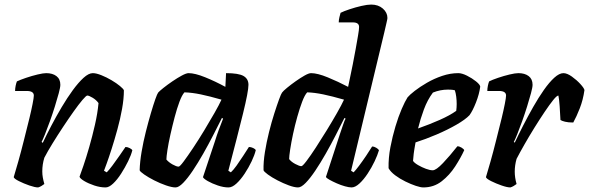

<svg xmlns="http://www.w3.org/2000/svg" viewBox="-20 -820 2577 840"><path d="M147 0Q133 0 108.5 -8.5Q84 -17 63 -27.5Q42 -38 40 -45Q48 -71 60 -113.5Q72 -156 84.5 -206Q97 -256 109 -304Q117 -337 122.5 -365Q128 -393 128 -402Q128 -422 97 -422H46Q46 -433 48.5 -445Q51 -457 54 -464Q69 -471 94 -479.5Q119 -488 144 -494Q169 -500 182 -500Q210 -500 227 -487Q244 -474 244 -449Q244 -438 237 -412Q230 -386 220 -354Q210 -322 198.5 -290Q187 -258 177 -233Q167 -208 162 -199L167 -195Q183 -229 204.5 -270Q226 -311 250 -351.5Q274 -392 298.5 -425.5Q323 -459 345.5 -479.5Q368 -500 386 -500Q401 -500 423.5 -491Q446 -482 468 -469Q490 -456 505 -443.5Q520 -431 522 -425Q522 -388 514 -343.5Q506 -299 493.5 -253.5Q481 -208 468.5 -169Q456 -130 446.5 -104Q437 -78 435 -73L447 -66Q457 -76 472 -96Q487 -116 502.5 -138.5Q518 -161 529 -177Q538 -177 547.5 -172Q557 -167 559 -163Q554 -142 540.5 -114.5Q527 -87 510 -60.5Q493 -34 475 -17Q457 0 442 0Q418 0 392.5 -8.5Q367 -17 348.5 -28Q330 -39 328 -47Q333 -60 345 -95Q357 -130 370.5 -177Q384 -224 395.5 -274.5Q407 -325 411 -369Q401 -383 385 -392.5Q369 -402 362 -402Q357 -402 340.5 -382.5Q324 -363 302 -332Q280 -301 255.5 -264Q231 -227 209.5 -192Q188 -157 174 -130Q165 -101 165 -70Q165 -56 167.5 -42.5Q170 -29 174 -15Q169 -11 161.5 -6.5Q154 -2 147 0Z M748 0Q732 0 706 -9Q680 -18 654.5 -31Q629 -44 611 -56.5Q593 -69 591 -75Q592 -112 599.5 -156Q607 -200 618 -243.5Q629 -287 640 -324.5Q651 -362 659.5 -386Q668 -410 672 -415Q677 -421 694.5 -435Q712 -449 734 -464Q756 -479 775.5 -489.5Q795 -500 805 -500Q833 -500 877.5 -482Q922 -464 966 -440L969 -500Q1024 -500 1045.5 -487.5Q1067 -475 1067 -449Q1067 -420 1043 -322.5Q1019 -225 979 -73L990 -66Q1001 -76 1015 -95.5Q1029 -115 1043.5 -137.5Q1058 -160 1069 -177Q1078 -177 1087.5 -172.5Q1097 -168 1099 -163Q1094 -142 1081 -114.5Q1068 -87 1050.5 -60.5Q1033 -34 1014.5 -17Q996 0 980 0Q958 0 933 -8.5Q908 -17 889.5 -27.5Q871 -38 868 -45L920 -201Q929 -230 937 -251.5Q945 -273 956 -301L951 -304Q934 -270 913 -229Q892 -188 869 -147.5Q846 -107 823.5 -73.5Q801 -40 781.5 -20Q762 0 748 0ZM761 -91Q766 -90 783.5 -113.5Q801 -137 825 -173Q849 -209 873.5 -249.5Q898 -290 918.5 -326Q939 -362 949 -384Q897 -399 858.5 -407Q820 -415 787 -416Q776 -404 765 -374.5Q754 -345 744 -307Q734 -269 725.5 -231Q717 -193 712.5 -163.5Q708 -134 708 -122Q718 -110 735 -100.5Q752 -91 761 -91Z M1284 0Q1268 0 1243.5 -9Q1219 -18 1194 -31Q1169 -44 1152 -56.5Q1135 -69 1133 -75Q1132 -111 1139 -154.5Q1146 -198 1157 -242Q1168 -286 1180 -323.5Q1192 -361 1201 -385.5Q1210 -410 1214 -415Q1219 -422 1236 -436Q1253 -450 1273.5 -464.5Q1294 -479 1312.5 -489.5Q1331 -500 1341 -500Q1369 -500 1414 -481.5Q1459 -463 1503 -440Q1505 -450 1510.5 -476Q1516 -502 1523 -536.5Q1530 -571 1536 -605Q1542 -639 1546.5 -665Q1551 -691 1551 -702Q1551 -722 1524 -722H1462Q1462 -733 1465 -745Q1468 -757 1470 -764Q1484 -771 1509.5 -779.5Q1535 -788 1561 -794Q1587 -800 1604 -800Q1635 -800 1655 -782.5Q1675 -765 1675 -741Q1675 -737 1670.5 -718Q1666 -699 1661 -677L1516 -73L1527 -66Q1536 -75 1551 -95Q1566 -115 1581.5 -138Q1597 -161 1608 -179Q1617 -179 1626 -173.5Q1635 -168 1638 -163Q1632 -142 1619 -114.5Q1606 -87 1588.5 -60.5Q1571 -34 1552.5 -17Q1534 0 1518 0Q1507 0 1489 -5Q1471 -10 1453 -18Q1435 -26 1421.5 -33.5Q1408 -41 1406 -46L1467 -233Q1475 -256 1481.5 -275.5Q1488 -295 1492 -301L1487 -304Q1470 -270 1449 -229Q1428 -188 1405 -147.5Q1382 -107 1359.5 -73.5Q1337 -40 1317.5 -20Q1298 0 1284 0ZM1298 -93Q1303 -92 1320.5 -115Q1338 -138 1361.5 -174Q1385 -210 1409.5 -250Q1434 -290 1454.5 -326Q1475 -362 1485 -384Q1433 -399 1394.5 -407Q1356 -415 1324 -416Q1313 -404 1302 -375Q1291 -346 1280.5 -308.5Q1270 -271 1262 -233.5Q1254 -196 1249.5 -166Q1245 -136 1245 -124Q1254 -112 1272 -102.5Q1290 -93 1298 -93Z M1832 0Q1820 0 1799 -7Q1778 -14 1753.5 -26Q1729 -38 1709 -53Q1689 -68 1680 -84Q1679 -129 1688 -176Q1697 -223 1710 -266.5Q1723 -310 1737.5 -343.5Q1752 -377 1763 -394Q1772 -405 1794.5 -422.5Q1817 -440 1848 -458Q1879 -476 1914.5 -488Q1950 -500 1985 -500Q2001 -500 2023 -489Q2045 -478 2062.5 -464Q2080 -450 2081 -441Q2077 -409 2062.5 -372Q2048 -335 2034 -316Q2016 -297 1977 -274.5Q1938 -252 1890 -231.5Q1842 -211 1798 -197Q1792 -164 1790 -147.5Q1788 -131 1787 -116Q1793 -107 1809.5 -97.5Q1826 -88 1843.5 -81.5Q1861 -75 1873 -75Q1888 -75 1918 -106.5Q1948 -138 1981 -180Q1990 -180 1999.5 -174Q2009 -168 2011 -163Q1996 -130 1971.5 -92Q1947 -54 1912.5 -27Q1878 0 1832 0ZM1809 -258Q1860 -276 1904 -295.5Q1948 -315 1976 -335Q1978 -350 1978 -365Q1978 -381 1976 -397Q1974 -413 1970 -425Q1962 -427 1954.5 -427.5Q1947 -428 1940 -428Q1906 -428 1874 -415Q1850 -383 1834.5 -341Q1819 -299 1809 -258Z M2213 0Q2199 0 2174.5 -8.5Q2150 -17 2129 -27.5Q2108 -38 2106 -45Q2114 -71 2126 -113.5Q2138 -156 2150.5 -206Q2163 -256 2175 -304Q2183 -337 2188.5 -365Q2194 -393 2194 -402Q2194 -422 2163 -422H2112Q2112 -433 2114.5 -445Q2117 -457 2120 -464Q2134 -471 2159 -479.5Q2184 -488 2209 -494Q2234 -500 2248 -500Q2276 -500 2293 -487Q2310 -474 2310 -449Q2310 -438 2303 -412Q2296 -386 2286 -354Q2276 -322 2264.5 -290Q2253 -258 2243 -233Q2233 -208 2228 -199L2232 -196Q2248 -230 2269 -271Q2290 -312 2313 -352.5Q2336 -393 2359.5 -426.5Q2383 -460 2405 -480Q2427 -500 2445 -500Q2461 -500 2482 -485Q2503 -470 2519 -452.5Q2535 -435 2537 -426Q2531 -383 2516.5 -346Q2502 -309 2488 -284Q2466 -284 2452 -287.5Q2438 -291 2432 -295Q2431 -322 2428.5 -355.5Q2426 -389 2423 -402Q2416 -402 2400 -382Q2384 -362 2362.5 -330Q2341 -298 2318 -261Q2295 -224 2274.5 -188Q2254 -152 2240 -125Q2232 -97 2232 -69Q2232 -43 2240 -15Q2235 -11 2227.5 -6.5Q2220 -2 2213 0Z"/></svg>

Font: Texturina
Style: Bold Italic
Weight: 700
Italic angle: -11°
Designer: Guillermo Torres Carreño
Foundry: Omnibus-Type
Version: Version 1.002; ttfautohint (v1.8.3)